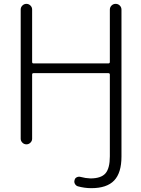

<svg xmlns="http://www.w3.org/2000/svg" viewBox="-20 -774 736 1001"><path d="M147.5 -724.6V-451.2Q147.5 -443.4 154.3 -443.4H544.9Q552.7 -443.4 552.7 -451.2V-723.6Q552.7 -736.3 561.5 -745.1Q570.3 -753.9 583 -753.9Q595.7 -753.9 604.5 -745.1Q613.3 -736.3 613.3 -723.6V42Q613.3 127 575.2 167Q537.1 207 456.1 207Q420.9 207 385.7 197.3Q376 194.3 370.6 184.6Q365.2 174.8 369.1 164.1Q371.1 154.3 380.9 149.9Q390.6 145.5 400.4 148.4Q425.8 155.3 451.2 156.2Q506.8 156.2 529.8 129.9Q552.7 103.5 552.7 41V-384.8Q552.7 -392.6 544.9 -392.6H154.3Q147.5 -392.6 147.5 -384.8V-50.8Q147.5 -39.1 138.7 -30.3Q129.9 -21.5 117.7 -21.5Q105.5 -21.5 96.7 -30.3Q87.9 -39.1 87.9 -50.8V-724.6Q87.9 -736.3 96.7 -745.1Q105.5 -753.9 117.7 -753.9Q129.9 -753.9 138.7 -745.1Q147.5 -736.3 147.5 -724.6Z"/></svg>

Font: Gen Jyuu Gothic Light
Style: Regular
Weight: 200
Designer: [Source Han Sans]
Ryoko NISHIZUKA  (kana & ideographs); Paul D. Hunt (Latin, Greek & Cyrillic); Wenlong ZHANG  (bopomofo
Version: Version 1.002.20150607